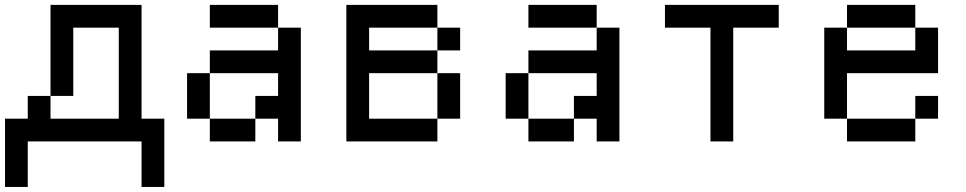

<svg xmlns="http://www.w3.org/2000/svg" viewBox="-20 -565 3858 767"><path d="M0 -90.9V181.8H90.9V0H545.5V181.8H636.4V-90.9H545.5V-545.5H181.8V-181.8H272.7V-454.5H454.5V-90.9H181.8V-181.8H90.9V-90.9Z M727.3 -272.7V-90.9H818.2V-272.7ZM818.2 -90.9V0H1000V-90.9ZM1000 -181.8V-90.9H1090.9V0H1181.8V-454.5H1090.9V-363.6H818.2V-272.7H1090.9V-181.8ZM818.2 -545.5V-454.5H1090.9V-545.5Z M1363.6 -545.5V0H1727.3V-90.9H1454.5V-272.7H1727.3V-363.6H1454.5V-454.5H1727.3V-545.5ZM1727.3 -272.7V-90.9H1818.2V-272.7ZM1727.3 -454.5V-363.6H1818.2V-454.5Z M2000 -272.7V-90.9H2090.9V-272.7ZM2090.9 -90.9V0H2272.7V-90.9ZM2272.7 -181.8V-90.9H2363.6V0H2454.5V-454.5H2363.6V-363.6H2090.9V-272.7H2363.6V-181.8ZM2090.9 -545.5V-454.5H2363.6V-545.5Z M2636.4 -545.5V-454.5H2818.2V0H2909.1V-454.5H3090.9V-545.5Z M3363.6 -545.5V-454.5H3636.4V-545.5ZM3272.7 -454.5V-90.9H3363.6V-272.7H3727.3V-454.5H3636.4V-363.6H3363.6V-454.5ZM3363.6 -90.9V0H3636.4V-90.9ZM3636.4 -181.8V-90.9H3727.3V-181.8Z"/></svg>

Font: Departure Mono
Style: Regular
Weight: 400
Monospace: yes
Designer: Helena Zhang
Version: Version 1.500;Glyphs 3.3.1 (3343)